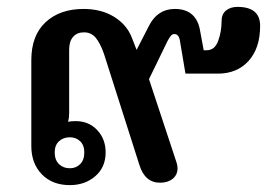

<svg xmlns="http://www.w3.org/2000/svg" viewBox="-20 -527 776 558"><path d="M71 -103V-352Q71 -424 112.5 -462.5Q154 -501 223 -501Q274 -501 311 -478.5Q348 -456 363 -418L377 -382L414 -454Q439 -501 488 -501Q552 -501 562 -435L572 -381H581Q604 -381 614 -408Q624 -435 624 -466Q624 -486 637 -496.5Q650 -507 670 -507Q736 -507 736 -452Q736 -387 702.5 -350Q669 -313 613 -313H519L503 -408Q500 -428 487 -428Q481 -428 477 -423.5Q473 -419 467 -408L413 -297L493 -55Q496 -46 496 -38Q496 -19 482 -7.5Q468 4 445 4Q401 4 385 -48L282 -371Q271 -402 258 -417.5Q245 -433 224 -433Q204 -433 192.5 -420Q181 -407 181 -383V-198Q181 -185 178 -173Q186 -175 200 -175Q238 -175 262.5 -149Q287 -123 287 -84Q287 -41 257 -15Q227 11 183 11Q132 11 101.5 -20.5Q71 -52 71 -103ZM225 -84Q225 -105 213 -116.5Q201 -128 183 -128Q164 -128 151.5 -116.5Q139 -105 139 -84Q139 -62 151.5 -50Q164 -38 183 -38Q201 -38 213 -50Q225 -62 225 -84Z"/></svg>

Font: MaitreeSemiBold
Style: Regular
Weight: 600
Designer: CadsonDemak Team
Foundry: CadsonDemak
Version: Version 1.000